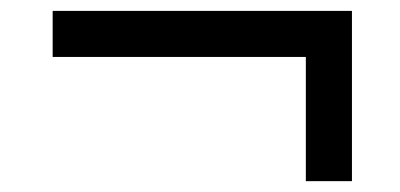

<svg xmlns="http://www.w3.org/2000/svg" viewBox="-20 -502 737 354"><path d="M543.9 -168V-397H77.1V-481.9H628.9V-168Z"/></svg>

Font: Clear Sans Medium
Style: Italic
Weight: 500
Italic angle: -12°
Foundry: Intel Corporation
Version: Version 1.00